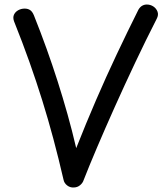

<svg xmlns="http://www.w3.org/2000/svg" viewBox="-20 -808 740 849"><path d="M42 -714Q36 -731 42 -743.5Q48 -756 61 -763Q74 -770 89 -770Q103 -770 113 -763.5Q123 -757 130 -740Q160 -665 186 -592.5Q212 -520 235 -448Q258 -376 278.5 -303Q299 -230 317 -153Q360 -262 404.5 -365Q449 -468 496 -567.5Q543 -667 592 -765Q599 -777 608.5 -782.5Q618 -788 629 -788Q645 -788 658 -779.5Q671 -771 676.5 -756.5Q682 -742 673 -725Q625 -631 577.5 -530.5Q530 -430 487 -334Q444 -238 408.5 -154.5Q373 -71 350 -12Q346 1 334 11Q322 21 306 21Q290 22 277 12Q264 2 261 -13Q239 -108 216 -194Q193 -280 167 -363.5Q141 -447 110.5 -533Q80 -619 42 -714Z"/></svg>

Font: Playpen Sans Arabic
Style: Regular
Weight: 400
Designer: Azza Alameddine, Laura Meseguer, Veronika Burian, José Scaglione
Foundry: TypeTogether
Version: Version 2.000